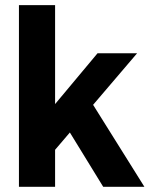

<svg xmlns="http://www.w3.org/2000/svg" viewBox="-20 -722 588 742"><path d="M53.2 0V-702.1H192.9V-319.8L356.9 -516.1H509.8L339.8 -316.9L538.1 0H378.9L250 -210L192.9 -143.1V0Z"/></svg>

Font: LT Superior
Style: Bold
Weight: 400
Designer: Daniel Lyons
Foundry: LyonsType
Version: Version 1.000